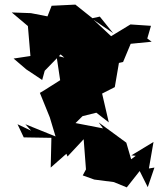

<svg xmlns="http://www.w3.org/2000/svg" viewBox="-20 -644 690 833"><path d="M569 32 549 47 528 -25 408 -113 427 -87 308 -110 261 -92V-64L338 -140L398 -155L452 -113L423 -238L478 -266L496 -371L514 -375L547 -454L638 -463L619 -477L635 -532L546 -538L462 -487L386 -558L471 -500L413 -572L381 -565L307 -624L204 -619L186 -573L114 -587L31 -590L101 -531L112 -401L39 -390L94 -343L163 -297L174 -337L243 -408L259 -394L225 -403L241 -296C211 -278 183 -258 153 -241L196 -135L221 -52L90 -105L115 -77L56 -105L83 -48L203 -46L200 83L268 23L273 35L343 -40L353 91L339 117L389 135L474 146L530 169L586 98C598 121 609 145 621 168L650 83L626 87L646 -28L550 30Z"/></svg>

Font: Hussar Lance
Style: ExBd
Weight: 700
Foundry: Cannot Into Space Fonts, PlusOne Fonts
Version: Version 2.270